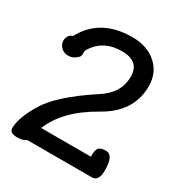

<svg xmlns="http://www.w3.org/2000/svg" viewBox="-171 -842 908 968"><g transform="rotate(30 282.5 -358.0)"><path d="M535.4 -69.2Q535.4 -7.7 495.4 -7.7H120Q103.1 6.2 68.2 6.2Q24.1 6.2 24.1 -22.1Q24.1 -83.6 81 -177.4Q139 -272.3 315.9 -388.2Q412.3 -448.2 412.3 -545.1Q412.3 -634.4 310.8 -634.4Q197.9 -634.4 147.2 -545.1Q145.1 -542.1 145.1 -518.5Q145.1 -506.7 128.2 -494.4Q109.2 -479 86.2 -479Q59 -479 42.6 -495.9Q26.7 -511.8 26.7 -535.4Q26.7 -549.2 35.9 -562.6Q46.2 -576.4 56.9 -576.4Q133.8 -722.1 321 -722.1Q408.7 -722.1 462.1 -673.3Q514.9 -625.6 514.9 -549.2Q514.9 -398.5 365.1 -314.9Q200 -221.5 150.3 -95.4H439Q439 -131.8 448.2 -145.1Q459 -159.5 491.8 -159.5Q535.4 -159.5 535.4 -70.3Z"/></g></svg>

Font: Myanmar Handwriting
Style: Regular
Weight: 400
Designer: Khon Soe Zaw Thu
Foundry: PaOh Unicode khonsoezawthu@gmail.com and @hotmail.com
Version: Version 1.30 November 9, 2016